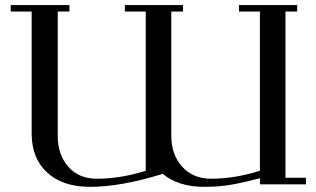

<svg xmlns="http://www.w3.org/2000/svg" viewBox="-20 -722 1238 752"><path d="M22 -676.8V-702.1H252V-676.8H206.1V-189.9Q206.1 -115.7 247.6 -68.8Q289.1 -22 358.9 -22Q452.1 -22 550.8 -53.2V-676.8H469.2V-702.1H696.8V-676.8H650.9V-189.9Q650.9 -116.2 693.6 -69.1Q736.3 -22 806.2 -22Q899.4 -22 998 -53.2V-676.8H916V-702.1H1144V-676.8H1098.1V-25.9H1178.2V0H998V-23.9Q931.2 -6.3 884 1.7Q836.9 9.8 779.8 9.8Q678.7 9.8 617.2 -41Q453.6 9.8 333 9.8Q225.6 9.8 164.8 -46.1Q104 -102.1 104 -199.2V-676.8Z"/></svg>

Font: Dehuti Alt
Style: Bold
Weight: 700
Version: Version 1.2